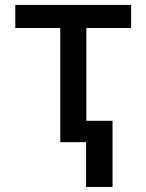

<svg xmlns="http://www.w3.org/2000/svg" viewBox="-20 -565 582 763"><path d="M40.8 -453.8V-545.5H501.1V-453.8H323.2V0H219.5V-453.8ZM427.2 -84.9V177.9H322.1V-84.9Z"/></svg>

Font: Inter Zeller Medium
Style: Regular
Weight: 500
Designer: Rasmus Andersson; Joe Bland
Foundry: zeller
Version: Version 3.015;git-dec3a8cb1